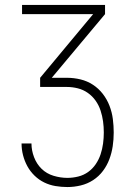

<svg xmlns="http://www.w3.org/2000/svg" viewBox="-20 -755 540 775"><path d="M252 0Q228 0 204 -4Q180 -8 158.5 -18.5Q137 -29 119.5 -46Q102 -63 90.5 -84Q79 -105 73 -128.5Q67 -152 67 -176H107Q107 -148 117.5 -120.5Q128 -93 148 -73.5Q168 -54 196 -45.5Q224 -37 252 -37Q274 -37 296 -42.5Q318 -48 336 -61Q354 -74 366.5 -92.5Q379 -111 386 -132Q393 -153 396 -175.5Q399 -198 399 -220Q399 -243 396 -265Q393 -287 386 -308.5Q379 -330 366 -348.5Q353 -367 334.5 -380Q316 -393 294 -398.5Q272 -404 250 -404H142V-441L356 -698H69V-735H404V-698L189 -441H250Q278 -441 305 -434.5Q332 -428 355 -413Q378 -398 395 -376Q412 -354 422 -328Q432 -302 435.5 -274.5Q439 -247 439 -220Q439 -192 435 -165Q431 -138 421.5 -112.5Q412 -87 395.5 -65Q379 -43 356 -28Q333 -13 306 -6.5Q279 0 252 0Z"/></svg>

Font: Zed Sans Extralight
Style: Regular
Weight: 200
Designer: Belleve Invis
Foundry: Belleve Invis
Version: Version 1.0.0; ttfautohint (v1.8.4)